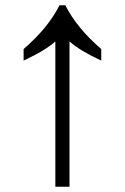

<svg xmlns="http://www.w3.org/2000/svg" viewBox="-20 -712 476 732"><path d="M191 0V-554Q152 -519 70 -481V-525Q163 -605 207 -692H229Q273 -605 366 -525V-481Q284 -519 245 -554V0Z"/></svg>

Font: sinhala115
Style: Regular
Weight: 400
Designer: Jelle Bosma - Monotype Design Team
Foundry: Monotype Imaging Inc.
Version: Version 2.006